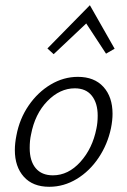

<svg xmlns="http://www.w3.org/2000/svg" viewBox="-20 -713 489 737"><path d="M37 -137Q37 -163 43 -193Q55 -257 90 -308Q125 -359 174.5 -388.5Q224 -418 279 -418Q342 -418 377 -379.5Q412 -341 412 -276Q412 -251 406 -221Q393 -159 358.5 -107.5Q324 -56 274.5 -26Q225 4 169 4Q106 4 71.5 -34.5Q37 -73 37 -137ZM350 -219Q355 -242 355 -269Q355 -317 332.5 -345.5Q310 -374 267 -374Q210 -374 162 -325Q114 -276 99 -196Q94 -174 94 -145Q94 -95 117 -67.5Q140 -40 183 -40Q242 -40 288.5 -91.5Q335 -143 350 -219ZM420 -526 387 -507 311 -623 186 -505 162 -527 325 -693Z"/></svg>

Font: Ysabeau Semilight
Style: Italic
Weight: 300
Italic angle: -12°
Designer: Christian Thalmann (Catharsis Fonts)
Version: Version 0.003